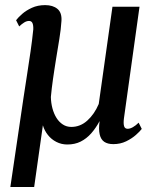

<svg xmlns="http://www.w3.org/2000/svg" viewBox="-20 -568 624 770"><path d="M117 182H21.5L74 -174Q81.5 -224 88.8 -270.5Q96 -317 102.5 -361.5Q109 -406 113.5 -450.5Q114 -467.5 110 -475.8Q106 -484 96.5 -484Q87 -484 77.2 -478Q67.5 -472 57 -462L44.5 -487Q52.5 -497.5 68.5 -511.8Q84.5 -526 108 -536.8Q131.5 -547.5 161 -547.5Q192 -547.5 210.2 -532.5Q228.5 -517.5 226.5 -484.5Q224.5 -451 218 -411.8Q211.5 -372.5 205 -332.5Q201.5 -309.5 198.2 -289.2Q195 -269 192.5 -250.8Q190 -232.5 187.8 -215Q185.5 -197.5 184 -179Q184.5 -155.5 190.2 -133.8Q196 -112 206.5 -95.2Q217 -78.5 232 -68.8Q247 -59 266 -59Q302 -59 330.2 -84.5Q358.5 -110 376 -151L431 -541H539.5L477 -93Q474.5 -73.5 477.5 -62.5Q480.5 -51.5 492 -51.5Q501.5 -51.5 513 -58Q524.5 -64.5 536 -76L548.5 -51Q541.5 -41.5 525.2 -27Q509 -12.5 485.8 -1.2Q462.5 10 434.5 10Q412 10 398.2 0.8Q384.5 -8.5 379.8 -29Q375 -49.5 379.5 -82.5Q364.5 -54.5 345.8 -33.2Q327 -12 303.5 -0.2Q280 11.5 250 11.5Q226.5 11.5 206.2 1.2Q186 -9 172 -26.8Q158 -44.5 152 -65.5Z"/></svg>

Font: Merriweather 60pt Medium
Style: Italic
Weight: 500
Italic angle: -7.8°
Version: Version 2.101